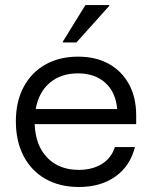

<svg xmlns="http://www.w3.org/2000/svg" viewBox="-20 -736 607 766"><path d="M295 10Q218.3 10 161.7 -22.1Q105 -54.2 74.2 -113.3Q43.3 -172.5 43.3 -251.7Q43.3 -330.8 74.2 -388.8Q105 -446.7 160.8 -478.3Q216.7 -510 291.7 -510Q362.5 -510 414.2 -481.2Q465.8 -452.5 494.6 -400Q523.3 -347.5 523.3 -275.8V-240.8H118.3Q121.7 -155 168.8 -106.7Q215.8 -58.3 294.2 -58.3Q348.3 -58.3 386.2 -81.7Q424.2 -105 438.3 -149.2H518.3Q499.2 -73.3 440.4 -31.7Q381.7 10 295 10ZM122.5 -300.8H447.5Q441.7 -368.3 400 -405.8Q358.3 -443.3 290.8 -443.3Q223.3 -443.3 178.8 -405.8Q134.2 -368.3 122.5 -300.8ZM230.8 -566.7V-570L320.8 -715.8H415.8V-712.5L285 -566.7Z"/></svg>

Font: Funnel Display Light
Style: Regular
Weight: 300
Designer: NORD ID, Kristian Moeller
Foundry: Dicotype
Version: Version 1.000